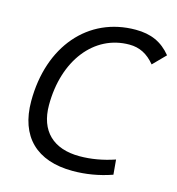

<svg xmlns="http://www.w3.org/2000/svg" viewBox="-106 -795 825 896"><g transform="rotate(15 306.0 -346.5)"><path d="M325.2 9.8C388.2 9.8 451.2 -0.5 514.2 -22.5L507.8 -94.2C450.2 -74.7 394 -64.9 338.4 -64.9C211.4 -64.9 139.6 -134.3 139.6 -258.8C139.6 -475.1 259.8 -628.4 429.7 -628.4C478.5 -628.4 517.6 -608.9 553.2 -565.9L611.8 -625.5C567.9 -679.2 514.6 -703.1 440.4 -703.1C211.4 -703.1 54.7 -520.5 54.7 -255.4C54.7 -84.5 150.9 9.8 325.2 9.8Z"/></g></svg>

Font: Cascadia Code SemiLight
Style: Italic
Weight: 350
Italic angle: -10°
Monospace: yes
Designer: Aaron Bell
Foundry: Saja Typeworks
Version: Version 2404.023